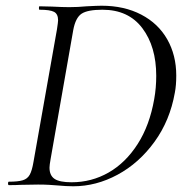

<svg xmlns="http://www.w3.org/2000/svg" viewBox="-20 -647 652 671"><path d="M180 1Q169 0 152 -1Q135 -2 113 -2L52 -1Q37 0 11 0Q8 0 8 -6Q8 -12 11 -12Q43 -12 59.5 -17Q76 -22 84 -36.5Q92 -51 97 -81L179 -544Q183 -570 183 -576Q183 -598 169 -605.5Q155 -613 118 -613Q116 -613 116 -619Q116 -625 118 -625L161 -624Q199 -622 222 -622Q252 -622 283 -625Q321 -627 335 -627Q414 -627 473.5 -596Q533 -565 564.5 -509.5Q596 -454 596 -383Q596 -348 591 -323Q574 -226 520 -151.5Q466 -77 391 -36.5Q316 4 236 4Q212 4 180 1ZM519 -301Q526 -340 526 -382Q526 -484 477.5 -548.5Q429 -613 338 -613Q286 -613 265 -599Q244 -585 236 -542L157 -92Q153 -70 153 -61Q153 -34 170.5 -22Q188 -10 230 -10Q300 -10 359.5 -44Q419 -78 461 -143.5Q503 -209 519 -301Z"/></svg>

Font: Cormorant Infant
Style: Italic
Weight: 400
Italic angle: -10°
Designer: Christian Thalmann (Catharsis Fonts)
Foundry: Catharsis Fonts
Version: Version 4.000